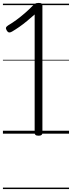

<svg xmlns="http://www.w3.org/2000/svg" viewBox="-20 -914 492 1313"><path d="M244 14Q229 14 223 9Q217 4 217 -5V-815Q192 -793 165 -770.5Q138 -748 112 -730Q86 -712 64 -699Q53 -692 44 -692Q35 -692 27 -704Q19 -717 21 -724.5Q23 -732 35 -740Q64 -757 92.5 -778Q121 -799 150.5 -824.5Q180 -850 210 -881Q215 -886 219 -888.5Q223 -891 229 -892.5Q235 -894 245 -894Q260 -894 265 -889Q270 -884 270 -875V-5Q270 4 264 9Q258 14 244 14ZM0 369H452V379H0ZM0 -20H452V0H0ZM0 -505H452V-500H0ZM0 -889H452V-879H0Z"/></svg>

Font: Playwrite HR Lijeva Guides
Style: Regular
Weight: 400
Designer: Veronika Burian, José Scaglione
Foundry: TypeTogether
Version: Version 1.003